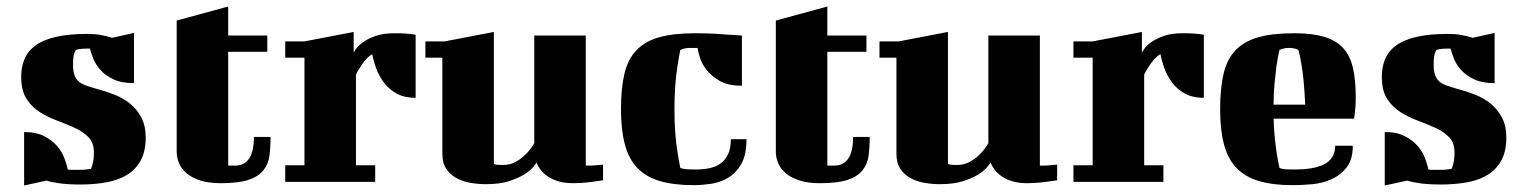

<svg xmlns="http://www.w3.org/2000/svg" viewBox="-20 -558 4671 589"><path d="M248 -454Q271 -454 290 -450.5Q309 -447 324 -442L391 -457V-303Q353 -303 328.5 -314.5Q304 -326 289 -342.5Q274 -359 266.5 -377.5Q259 -396 256 -409H248Q239 -409 232.5 -408.5Q226 -408 221 -407Q216 -406 213 -405Q210 -401 208 -395Q206 -390 205 -381Q204 -372 204 -360Q204 -341 208 -329Q212 -317 220.5 -309Q229 -301 243 -296Q257 -291 278 -285Q305 -278 331.5 -267.5Q358 -257 379 -240Q400 -223 413.5 -197.5Q427 -172 427 -136Q427 -96 413 -68.5Q399 -41 373.5 -24Q348 -7 310.5 0.5Q273 8 227 8Q189 8 163.5 4.5Q138 1 123 -4L54 11V-153Q91 -153 116 -140Q141 -127 156 -109Q171 -91 178 -71.5Q185 -52 188 -38Q194 -37 199 -37H228Q237 -37 244 -38Q252 -39 259 -40Q261 -44 263 -51Q265 -57 266.5 -67Q268 -77 268 -91Q268 -120 251.5 -137Q235 -154 210 -165.5Q185 -177 156.5 -187.5Q128 -198 103 -213.5Q78 -229 61.5 -254.5Q45 -280 45 -323Q45 -353 55.5 -377.5Q66 -402 89.5 -419Q113 -436 152 -445Q191 -454 248 -454Z M522 -495 680 -538V-449H800V-399H680V-50H701Q759 -50 759 -138H810Q810 -106 806.5 -80Q803 -54 787.5 -35Q772 -16 741.5 -6Q711 4 657 4Q620 4 594 -4.5Q568 -13 552 -27Q536 -41 529 -58Q522 -75 522 -93Z M855 -431H914L1065 -460V-396Q1066 -399 1072.5 -408.5Q1079 -418 1093.5 -428.5Q1108 -439 1131.5 -447.5Q1155 -456 1191 -456Q1213 -456 1225.5 -455Q1238 -454 1245 -453Q1253 -452 1255 -451V-258Q1219 -258 1195 -272Q1171 -286 1156 -307Q1141 -328 1133 -351Q1125 -374 1122 -392Q1113 -387 1105 -378.5Q1097 -370 1090.5 -360.5Q1084 -351 1079 -342.5Q1074 -334 1072 -329V-51H1131V0H855V-51H914V-381H855Z M1285 -431H1344L1495 -460V-55Q1497 -54 1501 -53Q1505 -52 1523 -52Q1544 -52 1560 -60.5Q1576 -69 1588 -80Q1600 -91 1608 -102Q1616 -113 1619 -119V-449H1777V-50H1790Q1799 -50 1808 -51L1830 -53V-5Q1812 -2 1795 0Q1781 2 1765 3Q1749 4 1739 4Q1713 4 1694 -1.5Q1675 -7 1661.5 -16Q1648 -25 1639 -36.5Q1630 -48 1626 -59Q1624 -56 1615 -45Q1606 -34 1587.5 -22.5Q1569 -11 1540.5 -2Q1512 7 1470 7Q1447 7 1423.5 3Q1400 -1 1380.5 -11.5Q1361 -22 1349 -40Q1337 -58 1337 -87V-381H1285Z M2256 -295Q2214 -295 2188.5 -309.5Q2163 -324 2148 -343Q2133 -362 2127 -381.5Q2121 -401 2120 -411H2096Q2089 -411 2084 -410Q2079 -409 2075 -408Q2071 -406 2067 -405Q2062 -381 2058 -353Q2054 -329 2051.5 -295.5Q2049 -262 2049 -223Q2049 -184 2051.5 -151Q2054 -118 2058 -94Q2062 -66 2067 -43Q2071 -41 2078 -40Q2083 -39 2092 -38.5Q2101 -38 2114 -38Q2136 -38 2156 -42Q2176 -46 2190.5 -56.5Q2205 -67 2213.5 -85Q2222 -103 2222 -131H2270Q2270 -83 2254 -55Q2238 -27 2213.5 -12.5Q2189 2 2160.5 6Q2132 10 2108 10Q2047 10 2004.5 -2.5Q1962 -15 1935.5 -42.5Q1909 -70 1897 -114.5Q1885 -159 1885 -223Q1885 -287 1895.5 -331.5Q1906 -376 1932 -403.5Q1958 -431 2001.5 -443.5Q2045 -456 2112 -456Q2136 -456 2161.5 -455Q2187 -454 2208 -452Q2233 -450 2256 -449Z M2360 -495 2518 -538V-449H2638V-399H2518V-50H2539Q2597 -50 2597 -138H2648Q2648 -106 2644.5 -80Q2641 -54 2625.5 -35Q2610 -16 2579.5 -6Q2549 4 2495 4Q2458 4 2432 -4.5Q2406 -13 2390 -27Q2374 -41 2367 -58Q2360 -75 2360 -93Z M2678 -431H2737L2888 -460V-55Q2890 -54 2894 -53Q2898 -52 2916 -52Q2937 -52 2953 -60.5Q2969 -69 2981 -80Q2993 -91 3001 -102Q3009 -113 3012 -119V-449H3170V-50H3183Q3192 -50 3201 -51L3223 -53V-5Q3205 -2 3188 0Q3174 2 3158 3Q3142 4 3132 4Q3106 4 3087 -1.5Q3068 -7 3054.5 -16Q3041 -25 3032 -36.5Q3023 -48 3019 -59Q3017 -56 3008 -45Q2999 -34 2980.5 -22.5Q2962 -11 2933.5 -2Q2905 7 2863 7Q2840 7 2816.5 3Q2793 -1 2773.5 -11.5Q2754 -22 2742 -40Q2730 -58 2730 -87V-381H2678Z M3273 -431H3332L3483 -460V-396Q3484 -399 3490.5 -408.5Q3497 -418 3511.5 -428.5Q3526 -439 3549.5 -447.5Q3573 -456 3609 -456Q3631 -456 3643.5 -455Q3656 -454 3663 -453Q3671 -452 3673 -451V-258Q3637 -258 3613 -272Q3589 -286 3574 -307Q3559 -328 3551 -351Q3543 -374 3540 -392Q3531 -387 3523 -378.5Q3515 -370 3508.5 -360.5Q3502 -351 3497 -342.5Q3492 -334 3490 -329V-51H3549V0H3273V-51H3332V-381H3273Z M3950 -456Q4005 -456 4041 -445.5Q4077 -435 4099 -412Q4121 -389 4130 -351.5Q4139 -314 4139 -259Q4139 -242 4138 -229.5Q4137 -217 4136 -209Q4135 -199 4134 -194H3887Q3888 -160 3891 -132.5Q3894 -105 3897 -85Q3901 -61 3905 -43Q3908 -41 3914 -40Q3919 -39 3928.5 -38.5Q3938 -38 3953 -38Q3978 -38 4000.5 -41.5Q4023 -45 4040 -53Q4057 -61 4066.5 -75.5Q4076 -90 4076 -111H4130Q4130 -69 4111.5 -45Q4093 -21 4065.5 -8.5Q4038 4 4006 7Q3974 10 3946 10Q3885 10 3842.5 -2.5Q3800 -15 3773.5 -42.5Q3747 -70 3735 -114.5Q3723 -159 3723 -223Q3723 -287 3733.5 -331.5Q3744 -376 3770 -403.5Q3796 -431 3839.5 -443.5Q3883 -456 3950 -456ZM3905 -405Q3900 -383 3896 -357Q3893 -334 3890 -303.5Q3887 -273 3887 -237H3984Q3982 -279 3979 -310.5Q3976 -342 3972 -363Q3968 -388 3963 -405Q3960 -406 3956 -408Q3952 -409 3946.5 -410Q3941 -411 3934 -411Q3927 -411 3922 -410Q3917 -409 3913 -408Q3909 -406 3905 -405Z M4422 -454Q4445 -454 4464 -450.5Q4483 -447 4498 -442L4565 -457V-303Q4527 -303 4502.5 -314.5Q4478 -326 4463 -342.5Q4448 -359 4440.5 -377.5Q4433 -396 4430 -409H4422Q4413 -409 4406.5 -408.5Q4400 -408 4395 -407Q4390 -406 4387 -405Q4384 -401 4382 -395Q4380 -390 4379 -381Q4378 -372 4378 -360Q4378 -341 4382 -329Q4386 -317 4394.5 -309Q4403 -301 4417 -296Q4431 -291 4452 -285Q4479 -278 4505.5 -267.5Q4532 -257 4553 -240Q4574 -223 4587.5 -197.5Q4601 -172 4601 -136Q4601 -96 4587 -68.5Q4573 -41 4547.5 -24Q4522 -7 4484.5 0.5Q4447 8 4401 8Q4363 8 4337.5 4.5Q4312 1 4297 -4L4228 11V-153Q4265 -153 4290 -140Q4315 -127 4330 -109Q4345 -91 4352 -71.5Q4359 -52 4362 -38Q4368 -37 4373 -37H4402Q4411 -37 4418 -38Q4426 -39 4433 -40Q4435 -44 4437 -51Q4439 -57 4440.5 -67Q4442 -77 4442 -91Q4442 -120 4425.5 -137Q4409 -154 4384 -165.5Q4359 -177 4330.5 -187.5Q4302 -198 4277 -213.5Q4252 -229 4235.5 -254.5Q4219 -280 4219 -323Q4219 -353 4229.5 -377.5Q4240 -402 4263.5 -419Q4287 -436 4326 -445Q4365 -454 4422 -454Z"/></svg>

Font: Bigshot One
Style: Regular
Weight: 400
Designer: Gesine Todt
Foundry: Gesine Todt
Version: Version 1.001